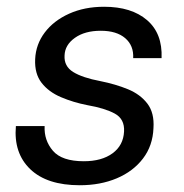

<svg xmlns="http://www.w3.org/2000/svg" viewBox="-20 -536 545 568"><path d="M216 12Q119 12 69.5 -35.5Q20 -83 27 -163H112Q110 -121 136.5 -90Q163 -59 228 -59Q281 -59 313 -82.5Q345 -106 347 -147Q349 -184 319.5 -200Q290 -216 238 -225Q197 -233 160.5 -248.5Q124 -264 103 -291Q82 -318 84 -361Q86 -405 112.5 -440Q139 -475 184.5 -495.5Q230 -516 288 -516Q369 -516 415 -476.5Q461 -437 458 -364H374Q376 -401 350.5 -423Q325 -445 278 -445Q231 -445 201.5 -424Q172 -403 171 -372Q169 -340 196.5 -323Q224 -306 277 -296Q322 -287 358.5 -272Q395 -257 416 -229.5Q437 -202 434 -157Q432 -105 403 -67Q374 -29 325.5 -8.5Q277 12 216 12Z"/></svg>

Font: DM Sans Italic
Style: Regular
Weight: 400
Italic angle: -10°
Designer: Colophon Foundry, Jonny Pinhorn
Foundry: Colophon Foundry
Version: Version 4.004; ttfautohint (v1.8.4.7-5d5b)